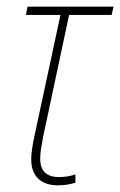

<svg xmlns="http://www.w3.org/2000/svg" viewBox="-20 -547 362 578"><path d="M155 11C177 11 193 7 207 3V-22C193 -17 178 -14 157 -14C121 -14 101 -32 101 -69C101 -89 105 -108 110 -136L188 -502H316L322 -527H63L58 -502H162L84 -139C77 -107 74 -84 74 -67C74 -16 104 11 155 11Z"/></svg>

Font: Noto Sans Condensed Thin
Style: Italic
Weight: 100
Width: 3
Italic angle: -12°
Designer: Monotype Design Team
Foundry: Monotype Imaging Inc.
Version: Version 2.013